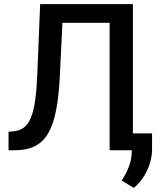

<svg xmlns="http://www.w3.org/2000/svg" viewBox="-20 -731 797 934"><path d="M175.3 -710.9 162.1 -385.3C154.3 -169.4 127 -97.7 41 -91.8L21.5 -90.3V0H50.8C209 0 257.3 -103.5 271 -359.4L283.7 -620.1H513.2V0H621.1V2C621.1 58.6 599.6 105 571.8 147L630.9 183.1C686 138.2 719.7 61.5 719.7 -1.5V-82H626.5V-710.9Z"/></svg>

Font: Bert Sans Medium
Style: Regular
Weight: 500
Designer: Christian Robertson (Google), Cristiano Sobral
Foundry: Google, Cristiano Sobral
Version: Version 3.101